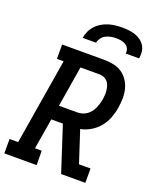

<svg xmlns="http://www.w3.org/2000/svg" viewBox="-178 -1056 948 1156"><g transform="rotate(20 296.5 -477.5)"><path d="M-7 0V-92H48L139 -643H96V-735H367Q398 -735 427.5 -728.5Q457 -722 480.5 -706Q504 -690 520 -665.5Q536 -641 543 -613Q550 -585 549.5 -554.5Q549 -524 544 -493Q539 -460 526.5 -427Q514 -394 491.5 -366Q469 -338 437 -319Q405 -300 372 -294L438 -92H512V0H357L263 -289H189L156 -92H199L200 0ZM321 -382Q336 -382 351 -386Q366 -390 379.5 -399Q393 -408 403.5 -421Q414 -434 420.5 -448.5Q427 -463 431.5 -478Q436 -493 439 -508Q441 -523 442 -538.5Q443 -554 441 -568.5Q439 -583 434.5 -597Q430 -611 420.5 -621.5Q411 -632 397 -637.5Q383 -643 368 -643H247L204 -382ZM198 -815Q202 -837 211.5 -858Q221 -879 236.5 -896Q252 -913 272.5 -925Q293 -937 314.5 -943.5Q336 -950 358 -952.5Q380 -955 402 -955Q424 -955 445 -952.5Q466 -950 485.5 -943.5Q505 -937 521.5 -925Q538 -913 548.5 -896Q559 -879 561.5 -858Q564 -837 560 -815H474Q477 -831 470.5 -845.5Q464 -860 451 -868Q438 -876 422 -879Q406 -882 390 -882Q374 -882 357 -879Q340 -876 324 -868Q308 -860 297.5 -845.5Q287 -831 284 -815Z"/></g></svg>

Font: Iosevka Etoile Semibold
Style: Italic
Weight: 600
Italic angle: -9°
Designer: Belleve Invis
Foundry: Belleve Invis
Version: Version 22.1.2; ttfautohint (v1.8.4)